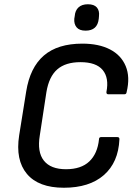

<svg xmlns="http://www.w3.org/2000/svg" viewBox="-20 -871 636 902"><path d="M280 11Q161 11 106.5 -54Q52 -119 70 -235L103 -441Q121 -554 186 -610Q251 -666 367 -666Q444 -666 496.5 -639Q549 -612 570.5 -560.5Q592 -509 575 -439Q574 -428 564 -428H489Q479 -428 480 -439Q493 -505 462.5 -542Q432 -579 358 -579Q288 -579 249 -545Q210 -511 198 -438L167 -235Q154 -157 186 -116.5Q218 -76 290 -76Q361 -76 399.5 -112.5Q438 -149 445 -216Q445 -227 455 -227H531Q542 -227 541 -216Q536 -108 468 -48.5Q400 11 280 11ZM382 -727Q353 -727 340 -742.5Q327 -758 329 -783L331 -795Q333 -822 349 -836.5Q365 -851 393 -851Q422 -851 435 -836Q448 -821 445 -795L444 -783Q441 -755 425.5 -741Q410 -727 382 -727Z"/></svg>

Font: Sofia Sans Semi Condensed SemiBold
Style: Italic
Weight: 600
Italic angle: -9°
Version: Version 4.100